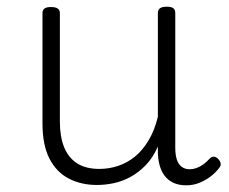

<svg xmlns="http://www.w3.org/2000/svg" viewBox="-20 -535 686 574"><path d="M270 18Q222 18 185 -1.5Q148 -21 127.5 -61.5Q107 -102 107 -166V-496Q107 -505 113 -509.5Q119 -514 132 -514Q146 -514 152.5 -509.5Q159 -505 159 -496V-171Q159 -127 171.5 -95.5Q184 -64 210 -47Q236 -30 277 -30Q306 -30 333 -39Q360 -48 383 -66.5Q406 -85 424 -115Q442 -145 452 -186V-496Q452 -506 458.5 -510.5Q465 -515 479 -515Q492 -515 498 -510.5Q504 -506 504 -496V-93Q504 -73 508.5 -58.5Q513 -44 523 -36.5Q533 -29 547 -29Q557 -29 567 -32.5Q577 -36 587 -43Q597 -50 607 -61Q613 -67 620 -66.5Q627 -66 633 -59Q638 -54 639.5 -47Q641 -40 636 -34Q625 -19 609 -7Q593 5 575 12Q557 19 537 19Q517 19 502 13Q487 7 476 -5Q465 -17 459 -35Q453 -53 452 -76V-97Q437 -63 415.5 -41Q394 -19 370 -6Q346 7 320.5 12.5Q295 18 270 18Z"/></svg>

Font: Playwrite CL ExtraLight
Style: Regular
Weight: 200
Designer: Veronika Burian, José Scaglione
Foundry: TypeTogether
Version: Version 1.002